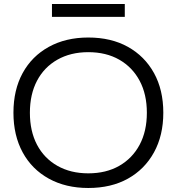

<svg xmlns="http://www.w3.org/2000/svg" viewBox="-20 -927 881 957"><path d="M420 10Q308 10 223.5 -36.5Q139 -83 93 -167.5Q47 -252 47 -365Q47 -479 93 -563Q139 -647 223.5 -693.5Q308 -740 420 -740Q534 -740 617.5 -693.5Q701 -647 747.5 -563Q794 -479 794 -365Q794 -252 747.5 -167.5Q701 -83 617.5 -36.5Q534 10 420 10ZM420 -63Q509 -63 574.5 -100.5Q640 -138 676 -205.5Q712 -273 712 -365Q712 -457 676 -524.5Q640 -592 574.5 -629.5Q509 -667 420 -667Q332 -667 266 -629.5Q200 -592 164.5 -524.5Q129 -457 129 -365Q129 -273 164.5 -205.5Q200 -138 266 -100.5Q332 -63 420 -63ZM239 -843V-907H602V-843Z"/></svg>

Font: M PLUS 2
Style: Regular
Weight: 400
Designer: Coji Morishita
Foundry: UNDERFOREST DESIGN
Version: Version 1.001